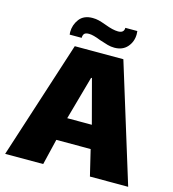

<svg xmlns="http://www.w3.org/2000/svg" viewBox="-107 -808 810 897"><g transform="rotate(15 297.5 -359.5)"><path d="M380 -125H214L184 0H0L184 -570H419L595 0H410ZM296 -447 237 -236H356L300 -447ZM449 -699Q449 -663 426.5 -637Q404 -611 364 -611Q347 -611 331 -615.5Q315 -620 291 -628Q254 -643 234 -643Q217 -643 211 -636Q205 -629 205 -616H147L146 -628Q146 -663 167 -691Q188 -719 231 -719Q247 -719 261 -715.5Q275 -712 297 -704Q336 -689 361 -689Q390 -689 390 -714H448Q449 -709 449 -699Z"/></g></svg>

Font: Lalezar
Style: Regular
Weight: 400
Designer: Borna Izadpanah
Foundry: Borna Izadpanah
Version: Version 1.004